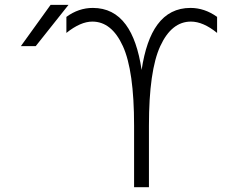

<svg xmlns="http://www.w3.org/2000/svg" viewBox="-20 -774 1040 795"><path d="M596.7 -253.9V1H535.2V-253.9Q535.2 -481.4 488.8 -583Q442.4 -684.6 362.3 -684.6Q313.5 -684.6 254.9 -637.7V-704.1Q305.7 -741.2 364.3 -741.2Q450.2 -741.2 501 -671.9Q547.9 -608.4 566.4 -484.4Q585 -608.4 631.8 -671.9Q682.6 -741.2 768.6 -741.2Q827.1 -741.2 878.9 -704.1V-637.7Q821.3 -684.6 770.5 -684.6Q690.4 -684.6 643.6 -583Q596.7 -481.4 596.7 -253.9ZM189.5 -753.9H263.7L127.9 -583H66.4Z"/></svg>

Font: Gen Shin Gothic Monospace Light
Style: Regular
Weight: 300
Designer: [Source Han Sans]
Ryoko NISHIZUKA  (kana & ideographs); Paul D. Hunt (Latin, Greek & Cyrillic); Wenlong ZHANG  (bopomofo
Version: Version 1.002.20150607